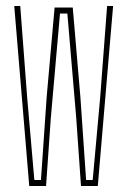

<svg xmlns="http://www.w3.org/2000/svg" viewBox="-20 -620 424 640"><path d="M77.5 0 27.5 -600H47.5L70.5 -296L94.5 -20H116.5L135.5 -296L162 -595H222.5L248 -296L267 -20H289L314 -296L337 -600H357L306 0H250L234 -228L204.5 -575H180L149.5 -228L133.5 0Z"/></svg>

Font: Big Shoulders Display SC Thin
Style: Regular
Weight: 100
Designer: Patric King
Foundry: XO Type Co
Version: Version 2.002